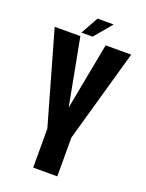

<svg xmlns="http://www.w3.org/2000/svg" viewBox="-147 -855 706 928"><g transform="rotate(20 206.0 -391.5)"><path d="M143.5 0V-200L8.5 -675H140.5L205.5 -331.5L270.5 -675H402L267.5 -200V0ZM139.5 -693 189.5 -783H272.5L197 -693Z"/></g></svg>

Font: Anybody Condensed SemiBold
Style: Regular
Weight: 600
Width: 3
Designer: Tyler Finck
Foundry: Etcetera Type Company
Version: Version 1.010; ttfautohint (v1.8.3) -l 8 -r 50 -G 200 -x 14 